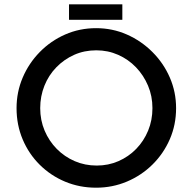

<svg xmlns="http://www.w3.org/2000/svg" viewBox="-20 -865 896 893"><path d="M57 -362Q57 -437 85.5 -504Q114 -571 165 -623Q216 -675 283 -704.5Q350 -734 427 -734Q503 -734 570 -704.5Q637 -675 689 -623Q741 -571 770 -504Q799 -437 799 -362Q799 -285 770 -218Q741 -151 689.5 -100Q638 -49 570.5 -20.5Q503 8 427 8Q350 8 283 -20Q216 -48 165 -98.5Q114 -149 85.5 -216.5Q57 -284 57 -362ZM167 -362Q167 -306 187.5 -257.5Q208 -209 244 -172.5Q280 -136 327.5 -115.5Q375 -95 430 -95Q484 -95 531 -115.5Q578 -136 613.5 -172.5Q649 -209 669 -257.5Q689 -306 689 -362Q689 -418 668.5 -466.5Q648 -515 612.5 -552Q577 -589 529.5 -610Q482 -631 428 -631Q372 -631 325 -610Q278 -589 242 -552Q206 -515 186.5 -466Q167 -417 167 -362ZM301 -845H549V-773H301Z"/></svg>

Font: Josefin Sans Thin Medium
Style: Regular
Weight: 500
Version: Version 2.000